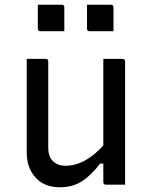

<svg xmlns="http://www.w3.org/2000/svg" viewBox="-20 -781 640 812"><path d="M173 -532Q184 -532 184 -521V-157Q184 -119 204 -99.5Q224 -80 256 -80Q340 -80 417 -166V-532H498Q509 -532 509 -521V0H428Q417 0 417 -11V-89H403Q369 -43 329 -16Q289 11 233 11Q167 11 130 -30.5Q93 -72 93 -136V-532ZM140 -761H241Q252 -761 252 -750V-649H151Q140 -649 140 -660ZM348 -761H449Q460 -761 460 -750V-649H359Q348 -649 348 -660Z"/></svg>

Font: Recursive Mn Lnr St
Style: Regular
Weight: 400
Monospace: yes
Version: Version 1.079;hotconv 1.0.112;makeotfexe 2.5.65598; ttfautoh